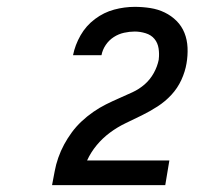

<svg xmlns="http://www.w3.org/2000/svg" viewBox="-20 -863 640 560"><path d="M132 -323V-324Q136 -344 139.5 -363.5Q143 -383 150 -403Q157 -423 167 -441.5Q177 -460 189.5 -477Q202 -494 218 -509Q234 -524 252 -536.5Q270 -549 289 -558.5Q308 -568 327.5 -576.5Q347 -585 366.5 -594Q386 -603 402 -617Q418 -631 428.5 -650Q439 -669 443 -689V-690Q445 -706 442.5 -722Q440 -738 430.5 -749.5Q421 -761 405 -766Q389 -771 373 -771Q358 -771 342 -767.5Q326 -764 312 -755Q298 -746 288.5 -732Q279 -718 276 -702H193Q199 -732 215 -760Q231 -788 257 -807.5Q283 -827 313 -835Q343 -843 373 -843Q396 -843 418.5 -839.5Q441 -836 460.5 -826.5Q480 -817 495 -802Q510 -787 518 -767Q526 -747 527 -724Q528 -701 524 -678Q520 -654 509 -630Q498 -606 480 -586.5Q462 -567 439.5 -552.5Q417 -538 393.5 -526.5Q370 -515 346 -503.5Q322 -492 300.5 -476Q279 -460 262 -439.5Q245 -419 234 -395H474L462 -323Z"/></svg>

Font: Iosevka Custom Medium Oblique
Style: Regular
Weight: 500
Italic angle: -9°
Designer: Belleve Invis
Foundry: Belleve Invis
Version: Version 27.0.1